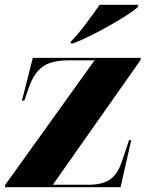

<svg xmlns="http://www.w3.org/2000/svg" viewBox="-22 -776 607 796"><path d="M272 -604 270 -596H281C367 -628 517 -716 549 -746L552 -756H391C360 -712 310 -641 272 -604ZM-2 0H478L522 -195H513L485 -111C463 -45 432 -10 344 -10H197L560 -526L562 -536H114L69 -359H79L95 -406C127 -498 169 -526 268 -526H370L0 -10Z"/></svg>

Font: Noto Serif Display SemiCondensed Black
Style: Italic
Weight: 900
Width: 4
Italic angle: -12°
Designer: Monotype Design Team
Foundry: Monotype Imaging Inc.
Version: Version 2.009